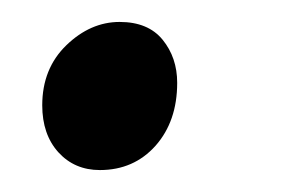

<svg xmlns="http://www.w3.org/2000/svg" viewBox="-20 -145 260 175"><path d="M18.5 -49Q18.5 -82.5 40.5 -103.8Q62.5 -125 89 -125Q115 -125 128.2 -108.8Q141.5 -92.5 141.5 -69.5Q141.5 -34.5 121.8 -12.2Q102 10 71 10Q48 10 33.2 -6.2Q18.5 -22.5 18.5 -49Z"/></svg>

Font: Merriweather 24pt
Style: Italic
Weight: 400
Italic angle: -7.8°
Designer: Eben Sorkin
Foundry: Eben Sorkin
Version: Version 2.101